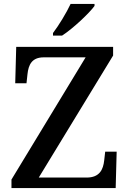

<svg xmlns="http://www.w3.org/2000/svg" viewBox="-20 -951 653 971"><path d="M248 -784V-771H294C350 -807 433 -886 458 -921V-931H337C316 -886 277 -822 248 -784ZM38 0H565L570 -184H512L507 -140C502 -94 484 -53 418 -53H176L552 -670V-714H62L57 -530H114L119 -576C124 -623 141 -661 201 -661H413L38 -43Z"/></svg>

Font: Noto Serif Malayalam Medium
Style: Regular
Weight: 500
Designer: Indian type Foundry, Jelle Bosma, Monotype Design Team
Foundry: Monotype Imaging Inc.
Version: Version 2.104